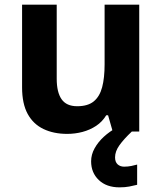

<svg xmlns="http://www.w3.org/2000/svg" viewBox="-20 -566 697 826"><path d="M579 -546V0H465L445 -70H437Q420 -42 393.5 -24.5Q367 -7 335 1.5Q303 10 269 10Q211 10 167 -11Q123 -32 99 -76Q75 -120 75 -190V-546H224V-227Q224 -169 245 -139Q266 -109 312 -109Q358 -109 383.5 -130Q409 -151 419.5 -191Q430 -231 430 -289V-546ZM475 111Q475 131 486 141Q497 151 514 151Q530 151 545 148Q560 145 570 142V229Q554 233 536 236.5Q518 240 494 240Q438 240 405 208.5Q372 177 372 128Q372 99 387 72Q402 45 426.5 22.5Q451 0 482 -17L547 0Q513 32 494 58.5Q475 85 475 111Z"/></svg>

Font: Noto Sans Thai
Style: Bold
Weight: 700
Designer: Monotype Design Team
Foundry: Monotype Imaging Inc.
Version: Version 2.001